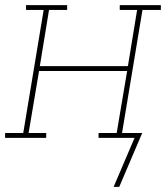

<svg xmlns="http://www.w3.org/2000/svg" viewBox="-38 -540 658 752"><path d="M429 192H407L489 0H348V-19H419L460 -262H115L74 -19H143V0H-18V-19H53L133 -501H64V-520H225V-501H154L118 -281H463L499 -501H431V-520H592V-501H520L440 -19H519Z"/></svg>

Font: Iosevka Etoile Thin Oblique
Style: Regular
Weight: 100
Italic angle: -9°
Designer: Belleve Invis
Foundry: Belleve Invis
Version: Version 15.5.2; ttfautohint (v1.8.4)